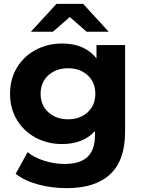

<svg xmlns="http://www.w3.org/2000/svg" viewBox="-20 -771 740 993"><path d="M627 -538V-90Q627 58 550 130Q473 202 325 202Q247 202 177 183Q107 164 61 128L123 16Q157 44 209 60.5Q261 77 313 77Q394 77 432.5 40.5Q471 4 471 -70V-93Q410 -26 301 -26Q227 -26 165.5 -58.5Q104 -91 68 -150Q32 -209 32 -286Q32 -363 68 -422Q104 -481 165.5 -513.5Q227 -546 301 -546Q418 -546 479 -469V-538ZM473 -286Q473 -345 433.5 -381.5Q394 -418 332 -418Q270 -418 230 -381.5Q190 -345 190 -286Q190 -227 230 -190.5Q270 -154 332 -154Q394 -154 433.5 -190.5Q473 -227 473 -286ZM428 -607 341 -683 254 -607H140L272 -751H410L542 -607Z"/></svg>

Font: Idrija
Style: Bold
Weight: 700
Designer: Julieta Ulanovsky
Foundry: Julieta Ulanovsky
Version: Version 7.200